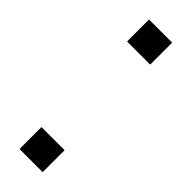

<svg xmlns="http://www.w3.org/2000/svg" viewBox="-198 -573 587 587"><g transform="rotate(45 95.0 -280.0)"><path d="M145 -95V0H45V-95ZM145 -560V-465H45V-560Z"/></g></svg>

Font: TASA Explorer VF
Style: Regular
Weight: 400
Designer: Weizhong Zhang
Foundry: Local Remote
Version: Version 1.000;Glyphs 3.2 (3192)